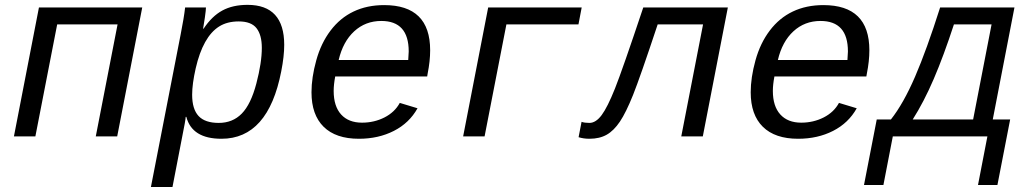

<svg xmlns="http://www.w3.org/2000/svg" viewBox="-20 -559 4241 787"><path d="M563 -528.3 460.4 0H372.6L461.9 -459H214.4L125 0H37.1L139.6 -528.3Z M887.7 9.8Q767.1 9.8 743.7 -80.1H741.2Q741.2 -75.2 737.3 -52.7Q733.4 -30.3 687 207.5H598.6L720.7 -418.9Q733.9 -485.4 738.8 -528.3H824.2Q824.2 -518.6 819.8 -487.5Q815.4 -456.5 812.5 -441.4H814.5Q848.6 -492.7 891.4 -515.9Q934.1 -539.1 994.6 -539.1Q1145 -539.1 1145 -375Q1145 -328.6 1132.8 -266.6Q1079.1 9.8 887.7 9.8ZM1053.2 -362.8Q1053.2 -415.5 1031.5 -443.4Q1009.8 -471.2 958.5 -471.2Q911.1 -471.2 878.2 -450.4Q845.2 -429.7 821 -386.5Q796.9 -343.3 782.2 -279.1Q767.6 -214.8 767.6 -170.9Q767.6 -111.8 793.9 -83.5Q820.3 -55.2 876.5 -55.2Q933.6 -55.2 970.9 -93.3Q1008.3 -131.3 1030.8 -216.8Q1053.2 -302.2 1053.2 -362.8Z M1354 -245.6Q1347.7 -211.9 1347.7 -186.5Q1347.7 -123.5 1378.2 -89.8Q1408.7 -56.2 1463.9 -56.2Q1513.7 -56.2 1555.9 -77.6Q1598.1 -99.1 1618.7 -137.2L1691.4 -115.2Q1657.7 -54.7 1594.5 -22.5Q1531.2 9.8 1451.2 9.8Q1356.4 9.8 1306.6 -39.3Q1256.8 -88.4 1256.8 -180.7Q1256.8 -241.2 1276.4 -311.8Q1295.9 -382.3 1335 -433.8Q1374 -485.4 1429.2 -511.7Q1484.4 -538.1 1554.7 -538.1Q1743.2 -538.1 1743.2 -353Q1743.2 -308.6 1732.9 -257.3L1731 -245.6ZM1543 -473.1Q1478 -473.1 1431.9 -430.7Q1385.7 -388.2 1368.2 -313H1653.3L1655.3 -348.1Q1655.3 -473.1 1543 -473.1Z M2364.3 -528.3 2351.1 -459H2055.7L1966.3 0H1878.4L1981 -528.3Z M2772.5 0 2861.8 -459H2675.8Q2603.5 -241.2 2574.7 -169.4Q2545.9 -97.7 2521 -60.5Q2496.1 -23.4 2466.8 -6.8Q2437.5 9.8 2396 9.8Q2372.1 9.8 2351.6 3.4L2363.8 -59.6Q2376 -55.2 2396 -55.2Q2422.4 -55.2 2446.3 -87.4Q2470.2 -119.6 2500.7 -196Q2531.2 -272.5 2616.7 -528.3H2963.4L2860.8 0Z M3154.3 -245.6Q3147.9 -211.9 3147.9 -186.5Q3147.9 -123.5 3178.5 -89.8Q3209 -56.2 3264.2 -56.2Q3314 -56.2 3356.2 -77.6Q3398.4 -99.1 3418.9 -137.2L3491.7 -115.2Q3458 -54.7 3394.8 -22.5Q3331.5 9.8 3251.5 9.8Q3156.7 9.8 3106.9 -39.3Q3057.1 -88.4 3057.1 -180.7Q3057.1 -241.2 3076.7 -311.8Q3096.2 -382.3 3135.3 -433.8Q3174.3 -485.4 3229.5 -511.7Q3284.7 -538.1 3355 -538.1Q3543.5 -538.1 3543.5 -353Q3543.5 -308.6 3533.2 -257.3L3531.2 -245.6ZM3343.3 -473.1Q3278.3 -473.1 3232.2 -430.7Q3186 -388.2 3168.5 -313H3453.6L3455.6 -348.1Q3455.6 -473.1 3343.3 -473.1Z M4044.4 -459H3890.1Q3848.1 -330.1 3807.4 -235.4Q3766.6 -140.6 3721.2 -69.3H3968.8ZM4068.4 199.2H3988.8L4027.3 0H3639.6L3601.1 199.2H3521.5L3573.7 -69.3H3631.8Q3683.1 -134.3 3730.7 -244.4Q3778.3 -354.5 3833.5 -528.3H4138.2L4049.3 -69.3H4120.6Z"/></svg>

Font: Liberation Mono
Style: Italic
Weight: 400
Italic angle: -12°
Monospace: yes
Designer: Steve Matteson
Foundry: Ascender Corporation
Version: Version 2.1.5